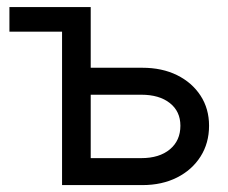

<svg xmlns="http://www.w3.org/2000/svg" viewBox="-20 -536 661 556"><path d="M7.3 -444.3V-515.6H242.7V-339.8H392.1Q449.2 -339.8 492.7 -318.4Q536.1 -296.9 560.8 -259Q585.4 -221.2 585.4 -171.9Q585.4 -121.6 560.8 -82.8Q536.1 -43.9 492.7 -22Q449.2 0 392.1 0H159.7V-444.3ZM242.7 -261.7V-78.1H389.2Q441.4 -78.1 471.9 -103.5Q502.4 -128.9 502.4 -171.9Q502.4 -213.4 471.9 -237.5Q441.4 -261.7 389.2 -261.7Z"/></svg>

Font: Inter Display
Style: Regular
Weight: 400
Designer: Rasmus Andersson
Foundry: rsms
Version: Version 4.001;git-9221beed3